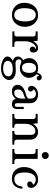

<svg xmlns="http://www.w3.org/2000/svg" viewBox="1350 -2092 960 3699"><g transform="rotate(90 1829.5 -242.0)"><path d="M269 7.8Q167.5 7.8 100.6 -56.9Q33.7 -121.6 33.7 -228.5Q33.7 -346.2 97.7 -421.1Q161.6 -496.1 269 -496.1Q371.1 -496.1 433.6 -422.9Q496.1 -349.6 496.1 -241.7Q496.1 -134.3 432.9 -63.2Q369.6 7.8 269 7.8ZM270 -37.6Q334 -37.6 363 -94.2Q392.1 -150.9 392.1 -244.6Q392.1 -341.3 360.8 -396.2Q329.6 -451.2 265.6 -451.2Q198.7 -451.2 167.7 -391.4Q136.7 -331.5 136.7 -236.3Q136.7 -139.6 170.7 -88.6Q204.6 -37.6 270 -37.6Z M882.3 0H584.5V-39.1H633.8Q682.6 -39.1 682.6 -87.9V-400.4Q682.6 -449.2 633.8 -449.2H584.5V-488.3H764.6L774.4 -401.9Q821.8 -496.1 907.7 -496.1Q946.8 -496.1 969.2 -470.7Q991.7 -445.3 991.7 -406.2Q991.7 -371.6 974.1 -353.8Q956.5 -335.9 933.6 -335.9Q909.7 -335.9 893.1 -352.1Q876.5 -368.2 876.5 -388.7Q876.5 -434.1 928.7 -450.2Q920.4 -457 911.1 -457Q852.5 -457 813.5 -392.3Q774.4 -327.6 774.4 -244.1V-87.9Q774.4 -39.1 823.2 -39.1H882.3Z M1299.3 217.8Q1200.7 217.8 1134.3 181.2Q1067.9 144.5 1067.9 95.2Q1067.9 32.7 1150.9 -8.8Q1067.9 -38.1 1067.9 -106.9Q1067.9 -164.6 1139.2 -210.9Q1099.1 -259.3 1099.1 -328.1Q1099.1 -390.1 1147.5 -443.1Q1195.8 -496.1 1293 -496.1Q1344.7 -496.1 1379.9 -480Q1409.2 -566.9 1469.2 -566.9Q1493.7 -566.9 1510.7 -551.3Q1527.8 -535.6 1527.8 -512.7Q1527.8 -495.1 1516.1 -482.4Q1504.4 -469.7 1483.9 -469.7Q1448.2 -469.7 1440.9 -512.2Q1414.1 -500 1414.1 -475.1Q1414.1 -463.9 1416 -458Q1479 -406.2 1479 -315.9Q1479 -252 1426.3 -198.5Q1373.5 -145 1293.9 -145Q1250.5 -145 1215.8 -159.4Q1181.2 -173.8 1166 -173.8Q1123 -172.9 1122.1 -123Q1122.1 -102.1 1141.1 -81.5Q1160.2 -61 1189.9 -61Q1239.7 -61 1278.1 -64Q1316.4 -66.9 1345.2 -66.9Q1418.5 -66.9 1469.7 -33.4Q1521 0 1521 60.5Q1521 127.4 1457.8 172.6Q1394.5 217.8 1299.3 217.8ZM1285.2 -186Q1326.2 -186 1350.1 -212.4Q1383.3 -249 1383.3 -332Q1383.3 -391.6 1361.1 -424.8Q1338.9 -458 1294.9 -458Q1244.6 -458 1217.8 -421.1Q1190.9 -384.3 1190.9 -313Q1190.9 -248.5 1219.7 -214.4Q1243.7 -186 1285.2 -186ZM1451.2 78.1Q1451.2 41 1417.7 16.6Q1384.3 -7.8 1306.2 -7.8Q1230 -7.8 1190.9 19Q1151.9 45.9 1151.9 88.4Q1151.9 133.8 1195.3 155.8Q1238.8 177.7 1290 177.7Q1370.1 177.7 1410.6 148.2Q1451.2 118.7 1451.2 78.1Z M1978 7.8Q1907.2 7.8 1881.3 -64.9Q1834.5 7.8 1736.8 7.8Q1681.6 7.8 1647.9 -21.2Q1614.3 -50.3 1614.3 -105Q1614.3 -211.9 1787.1 -258.8Q1878.9 -281.2 1878.9 -320.8V-355Q1878.9 -397 1855 -425.5Q1831.1 -454.1 1789.1 -454.1Q1729 -454.1 1700.2 -408.2Q1742.2 -388.7 1742.2 -353.5Q1742.2 -330.1 1727.8 -316.4Q1713.4 -302.7 1690.4 -302.7Q1667.5 -302.7 1650.4 -320.8Q1633.3 -338.9 1633.3 -368.7Q1633.3 -417.5 1679.9 -456.8Q1726.6 -496.1 1798.3 -496.1Q1867.2 -496.1 1917.7 -457.5Q1968.3 -418.9 1968.3 -336.9V-90.3Q1968.3 -46.9 2003.4 -46.9Q2038.1 -46.9 2038.1 -90.3V-219.7H2080.1V-89.8Q2080.1 7.8 1978 7.8ZM1765.1 -36.1Q1815.9 -36.1 1847.4 -76.2Q1878.9 -116.2 1878.9 -191.4V-253.9Q1863.8 -238.8 1783.4 -211.9Q1703.1 -185.1 1703.1 -110.8Q1703.1 -36.1 1765.1 -36.1Z M2503.4 -442.4Q2443.4 -442.4 2402.8 -382.8Q2364.7 -324.2 2364.7 -245.6V-87.9Q2364.7 -39.1 2413.6 -39.1H2439.9V0H2174.8V-39.1H2223.1Q2272 -39.1 2272 -87.9V-400.4Q2272 -449.2 2223.1 -449.2H2173.8V-488.3H2354L2364.7 -395.5Q2418.5 -495.6 2526.9 -495.6Q2584 -495.6 2627.4 -455.8Q2670.9 -416 2670.9 -328.6V-87.9Q2670.9 -39.1 2719.7 -39.1H2767.1V0H2502V-39.1H2529.3Q2578.1 -39.1 2578.1 -87.9V-356.4Q2578.1 -442.4 2503.4 -442.4Z M3138.7 0H2849.6V-39.1H2898.9Q2947.8 -39.1 2947.8 -87.9V-390.1Q2947.8 -449.2 2898.9 -449.2H2849.6V-488.3H3040.5V-87.9Q3040.5 -39.1 3089.4 -39.1H3138.7ZM2975.6 -566.9Q2961.9 -566.9 2949.5 -572Q2937 -577.1 2927.5 -586.7Q2918 -596.2 2912.8 -608.6Q2907.7 -621.1 2907.7 -634.8Q2907.7 -647.9 2912.8 -660.4Q2918 -672.9 2927.5 -682.4Q2937 -691.9 2949.5 -697Q2961.9 -702.1 2975.6 -702.1Q2988.8 -702.1 3001.2 -697Q3013.7 -691.9 3023.2 -682.4Q3032.7 -672.9 3037.8 -660.4Q3043 -647.9 3043 -634.8Q3043 -621.1 3037.8 -608.6Q3032.7 -596.2 3023.2 -586.7Q3013.7 -577.1 3001.2 -572Q2988.8 -566.9 2975.6 -566.9Z M3420.9 8.3Q3315.9 8.3 3256.8 -57.1Q3197.8 -122.6 3197.8 -220.2Q3197.8 -345.7 3265.6 -420.9Q3333.5 -496.1 3433.6 -496.1Q3508.8 -496.1 3554.2 -455.3Q3599.6 -414.6 3599.6 -363.8Q3599.6 -327.1 3581.1 -306.9Q3562.5 -286.6 3530.8 -286.6Q3503.9 -286.6 3489.3 -301Q3474.6 -315.4 3474.6 -336.4Q3474.6 -380.4 3539.6 -400.9Q3504.4 -451.2 3437.5 -451.2Q3372.6 -451.2 3337.2 -393.6Q3301.8 -335.9 3301.8 -234.9Q3301.8 -130.4 3336.7 -84.2Q3371.6 -38.1 3429.7 -38.1Q3554.7 -38.1 3576.7 -195.3H3616.7Q3595.2 8.3 3420.9 8.3Z"/></g></svg>

Font: Munson
Style: Regular
Weight: 400
Designer: Paul James MIller
Foundry: High-Logic / Made with FontCreator
Version: Version 2.10;May 5, 2019;FontCreator 11.5.0.2430 64-bit